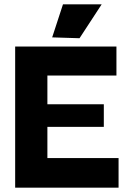

<svg xmlns="http://www.w3.org/2000/svg" viewBox="-20 -864 594 884"><path d="M49.8 0V-649.9H516.1V-516.1H198.2V-383.8H458V-279.8H198.2V-136.2H525.9V0ZM220.2 -691.9 270 -844.2H448.2L346.2 -688Z"/></svg>

Font: Apfel Grotezk
Style: Bold
Weight: 700
Designer: Luigi Gorlero
Foundry: Collletttivo
Version: Version 2.000;FEAKit 1.0